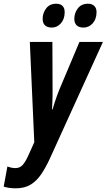

<svg xmlns="http://www.w3.org/2000/svg" viewBox="-96 -770 572 1030"><path d="M-11.2 240.2Q-31.2 240.2 -47.4 237.8Q-63.5 235.4 -76.2 231L-56.2 123Q-44.9 127.4 -34.2 129.6Q-23.4 131.8 -14.2 131.8Q10.7 131.8 25.4 115.2Q40 98.6 54.2 67.9L87.9 -6.8L64 -544.9H185.1L186 -288.1Q186 -271 185.8 -253.4Q185.5 -235.8 184.8 -218.3Q184.1 -200.7 183.1 -183.1H186Q191.4 -201.7 197.5 -220.7Q203.6 -239.7 209.7 -256.3Q215.8 -272.9 220.2 -284.2L330.1 -544.9H456.1L170.9 82Q149.4 128.4 125.5 164.1Q101.6 199.7 69.1 220Q36.6 240.2 -11.2 240.2ZM352.1 -622.1Q328.1 -622.1 315.4 -634Q302.7 -646 302.7 -668.9Q302.7 -700.7 321.8 -725.3Q340.8 -750 376 -750Q397.5 -750 409.7 -738.3Q421.9 -726.6 421.9 -705.1Q421.9 -668 401.4 -645Q380.9 -622.1 352.1 -622.1ZM182.1 -622.1Q158.2 -622.1 145.5 -634Q132.8 -646 132.8 -668.9Q132.8 -700.7 151.9 -725.3Q170.9 -750 206.1 -750Q220.2 -750 230.2 -744.9Q240.2 -739.7 245.6 -729.7Q251 -719.7 251 -705.1Q251 -668 230.7 -645Q210.4 -622.1 182.1 -622.1Z"/></svg>

Font: Open Sans Condensed
Style: Italic
Weight: 400
Width: 3
Italic angle: -12°
Designer: Monotype Design Team
Foundry: Monotype Imaging Inc.
Version: Version 3.000